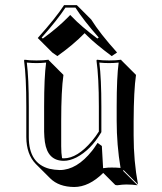

<svg xmlns="http://www.w3.org/2000/svg" viewBox="-20 -666 633 752"><path d="M280.8 -646 337.4 -589.4Q371.1 -535.2 438.5 -460.4L417.5 -446.3Q353.5 -494.1 322.3 -525.4L311.5 -536.1Q266.6 -490.2 204.6 -446.3L184.6 -460.4L127.9 -517.1Q200.2 -598.1 231 -646ZM223.1 -46.4Q227.1 -46.4 230 -45.9Q282.7 -45.9 339.8 -113.3Q355.5 -132.3 367.2 -150.9V-249Q367.2 -363.3 357.9 -429.2L359.9 -432.1Q377.9 -429.2 407.2 -429.2Q436 -429.2 454.1 -432.1L456.1 -429.2L512.7 -372.6Q503.9 -312 503.4 -192.4V-135.3Q503.4 -34.7 520.5 56.6L463.9 0L461.9 2.9L518.6 59.6Q498.5 56.6 474.1 56.6Q461.4 56.6 439.5 59.6Q433.1 59.1 431.2 58.1L384.3 11.2Q328.6 66.4 270.5 66.4Q210.4 65.9 176.8 32.7L120.1 -23.9Q83.5 -61.5 83 -128.9V-249Q83 -365.2 74.2 -429.2L76.2 -432.1Q94.2 -429.2 123 -429.2Q151.9 -429.2 169.9 -432.1L171.9 -429.2L228.5 -372.6Q219.7 -311.5 219.7 -192.4V-93.3Q219.7 -65.9 223.1 -46.4ZM369.1 -87.9V-88.9L365.2 -91.8ZM356.4 -97.7 362.3 -106.4 378.9 -94.2 383.8 -7.3Q405.3 -10.3 417.5 -9.8Q435.1 -9.8 452.1 -8.3Q437 -99.1 437 -191.9V-249Q437 -364.3 444.8 -420.9Q425.3 -418.9 407.2 -418.9Q388.2 -418.9 369.1 -420.9Q377 -357.4 377 -249V-148.4L375.5 -146Q335.4 -78.6 279.3 -49.3Q252.9 -36.1 230 -36.1Q166.5 -36.1 155.8 -109.9Q153.3 -128.4 152.8 -149.9V-249Q152.8 -363.8 160.6 -420.9Q141.1 -418.9 123 -418.9Q104 -418.9 85 -420.9Q92.8 -358.9 92.8 -249V-128.9Q92.8 -25.9 173.8 -4.9Q192.9 -0.5 213.9 0Q280.8 0 340.8 -75.7Q349.6 -86.9 356.4 -97.7ZM275.4 -636.2H236.3Q205.6 -588.9 143.1 -518.6L147.9 -515.1Q206.1 -557.1 248 -600.1L254.9 -607.4L262.2 -600.1Q297.4 -563 361.3 -515.1L366.7 -519Q307.1 -586.4 275.4 -636.2Z"/></svg>

Font: Linux Biolinum Shadow O
Style: Regular
Weight: 400
Designer: Philipp H. Poll
Foundry: Philipp H. Poll
Version: Version 1.0.4